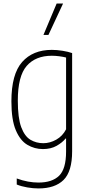

<svg xmlns="http://www.w3.org/2000/svg" viewBox="-20 -828 497 1078"><path d="M196 230Q166 230 132.8 224.2Q99.5 218.5 74 208V174Q107 186 137.2 191.5Q167.5 197 196 197Q272.5 197 311.8 158.8Q351 120.5 351 23V-50H348Q330 -27.5 297.8 -9.2Q265.5 9 221 9Q174 9 133.8 -14.8Q93.5 -38.5 68.8 -96.8Q44 -155 44 -259Q44 -411.5 104.2 -479.8Q164.5 -548 271 -548Q299.5 -548 331.8 -542.8Q364 -537.5 385 -530V21Q385 135 336.8 182.5Q288.5 230 196 230ZM223 -24Q260.5 -24 296 -44Q331.5 -64 351 -102V-505Q336 -509 313.8 -512Q291.5 -515 271 -515Q179.5 -515 129.8 -457.8Q80 -400.5 80 -263Q80 -165.5 99.2 -114Q118.5 -62.5 151 -43.2Q183.5 -24 223 -24ZM224 -632 298 -808H334L252 -632Z"/></svg>

Font: Encode Sans Condensed Condensed Thin
Style: Regular
Weight: 100
Width: 3
Designer: Multiple Designers
Foundry: Impallari Type
Version: Version 3.000; ttfautohint (v1.8.3) -l 8 -r 50 -G 200 -x 14 